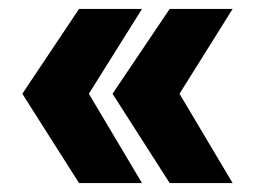

<svg xmlns="http://www.w3.org/2000/svg" viewBox="-20 -470 571 430"><path d="M157 -450H298L179 -260L298 -60H157L30 -260ZM360 -450H501L382 -260L501 -60H360L232 -260Z"/></svg>

Font: Fivo Sans Modern
Style: Regular
Weight: 700
Designer: Alexander Slobzheninov
Foundry: Alexander Slobzheninov
Version: 1.0